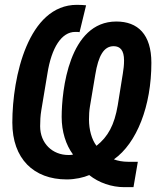

<svg xmlns="http://www.w3.org/2000/svg" viewBox="-20 -730 646 794"><path d="M550 -61H509C488 -61 466 -65 451 -71C546 -138 606 -292 606 -470C606 -588 550 -641 461 -641C265 -641 235 -355 235 -246C235 -187 252 -131 282 -91C276 -89 270 -89 263 -89C197 -89 146 -137 146 -208C146 -229 147 -252 151 -275L176 -425C193 -534 235 -598 291 -598C298 -598 304 -598 309 -597L336 -708C329 -709 313 -710 298 -710C97 -710 31 -413 31 -223C31 -74 119 12 256 12C291 12 326 4 349 -6C389 26 442 44 494 44H532ZM374 -421C387 -501 410 -539 450 -539C477 -539 493 -522 493 -480C493 -461 491 -444 488 -426L467 -295C453 -213 427 -165 379 -127C359 -153 348 -194 348 -236C348 -255 349 -272 352 -290Z"/></svg>

Font: IBM Plex Mono SmBld
Style: Italic
Weight: 600
Italic angle: -9.5°
Monospace: yes
Designer: Mike Abbink, Paul van der Laan, Pieter van Rosmalen
Foundry: Bold Monday
Version: Version 2.004